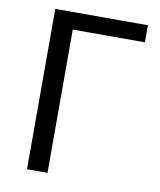

<svg xmlns="http://www.w3.org/2000/svg" viewBox="-83 -799 722 865"><g transform="rotate(10 278.5 -366.5)"><path d="M99.6 0V-733.4H523.4V-655.3H193.4V0Z"/></g></svg>

Font: Gen Shin Gothic Regular
Style: Regular
Weight: 400
Designer: [Source Han Sans]
Ryoko NISHIZUKA  (kana & ideographs); Paul D. Hunt (Latin, Greek & Cyrillic); Wenlong ZHANG  (bopomofo
Version: Version 1.002.20150607